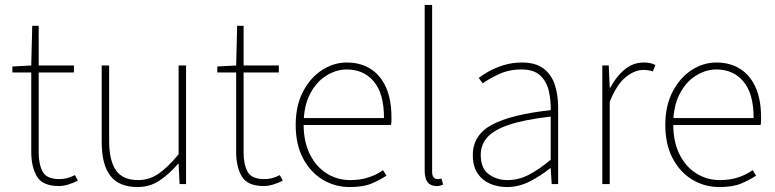

<svg xmlns="http://www.w3.org/2000/svg" viewBox="-20 -742 3126 774"><path d="M218 8Q152 8 129 -30.5Q106 -69 106 -130V-450H30V-474L106 -478L110 -638H136V-478H278V-450H136V-126Q136 -80 152 -50Q168 -20 220 -20Q234 -20 249 -23.5Q264 -27 282 -36L294 -14Q275 -4 255 2Q235 8 218 8Z M534 12Q461 12 425.5 -32.5Q390 -77 390 -170V-478H420V-174Q420 -95 447.5 -55.5Q475 -16 536 -16Q581 -16 618 -41Q655 -66 700 -120V-478H730V0H704L700 -82H698Q662 -40 623 -14Q584 12 534 12Z M1044 8Q978 8 955 -30.5Q932 -69 932 -130V-450H856V-474L932 -478L936 -638H962V-478H1104V-450H962V-126Q962 -80 978 -50Q994 -20 1046 -20Q1060 -20 1075 -23.5Q1090 -27 1108 -36L1120 -14Q1101 -4 1081 2Q1061 8 1044 8Z M1390 12Q1330 12 1280.5 -18Q1231 -48 1201.5 -104Q1172 -160 1172 -238Q1172 -316 1201.5 -372.5Q1231 -429 1278 -459.5Q1325 -490 1378 -490Q1433 -490 1473.5 -464.5Q1514 -439 1536 -390Q1558 -341 1558 -270Q1558 -263 1558 -255Q1558 -247 1556 -238H1188V-266H1528Q1528 -365 1487 -413.5Q1446 -462 1378 -462Q1336 -462 1296 -437.5Q1256 -413 1230 -363.5Q1204 -314 1204 -240Q1204 -172 1228.5 -121.5Q1253 -71 1296 -43.5Q1339 -16 1392 -16Q1433 -16 1466 -27Q1499 -38 1524 -56L1538 -34Q1511 -16 1477.5 -2Q1444 12 1390 12Z M1741 8Q1725 8 1714 1.5Q1703 -5 1697.5 -19Q1692 -33 1692 -56V-722H1722V-50Q1722 -34 1728 -27Q1734 -20 1744 -20Q1747 -20 1750.5 -20.5Q1754 -21 1760 -22L1766 2Q1760 5 1754 6.5Q1748 8 1741 8Z M2024 12Q1987 12 1955.5 -1.5Q1924 -15 1905 -43.5Q1886 -72 1886 -117Q1886 -197 1962 -238.5Q2038 -280 2200 -298Q2201 -337 2192.5 -375Q2184 -413 2158 -437.5Q2132 -462 2082 -462Q2031 -462 1990 -442.5Q1949 -423 1926 -406L1910 -428Q1925 -440 1951 -454.5Q1977 -469 2011 -479.5Q2045 -490 2084 -490Q2140 -490 2172 -465Q2204 -440 2217 -399Q2230 -358 2230 -310V0H2204L2200 -64H2198Q2161 -34 2116.5 -11Q2072 12 2024 12ZM2026 -16Q2070 -16 2111 -37Q2152 -58 2200 -98V-272Q2095 -260 2033.5 -239.5Q1972 -219 1945 -189Q1918 -159 1918 -118Q1918 -63 1950.5 -39.5Q1983 -16 2026 -16Z M2408 0V-478H2434L2438 -388H2440Q2463 -432 2497 -461Q2531 -490 2576 -490Q2588 -490 2599 -488Q2610 -486 2622 -480L2612 -454Q2603 -457 2594.5 -458.5Q2586 -460 2572 -460Q2539 -460 2503 -431.5Q2467 -403 2438 -332V0Z M2880 12Q2820 12 2770.5 -18Q2721 -48 2691.5 -104Q2662 -160 2662 -238Q2662 -316 2691.5 -372.5Q2721 -429 2768 -459.5Q2815 -490 2868 -490Q2923 -490 2963.5 -464.5Q3004 -439 3026 -390Q3048 -341 3048 -270Q3048 -263 3048 -255Q3048 -247 3046 -238H2678V-266H3018Q3018 -365 2977 -413.5Q2936 -462 2868 -462Q2826 -462 2786 -437.5Q2746 -413 2720 -363.5Q2694 -314 2694 -240Q2694 -172 2718.5 -121.5Q2743 -71 2786 -43.5Q2829 -16 2882 -16Q2923 -16 2956 -27Q2989 -38 3014 -56L3028 -34Q3001 -16 2967.5 -2Q2934 12 2880 12Z"/></svg>

Font: Mada ExtraLight
Style: Regular
Weight: 250
Designer: Khaled Hosny
Version: Version 1.5